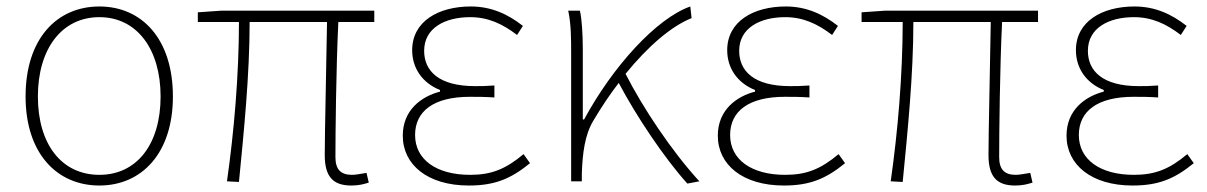

<svg xmlns="http://www.w3.org/2000/svg" viewBox="-20 -560 3729 593"><path d="M287 13C417 13 514 -86 514 -262C514 -441 417 -540 287 -540C156 -540 59 -441 59 -262C59 -86 156 13 287 13ZM287 -20C170 -20 97 -115 97 -262C97 -408 170 -507 287 -507C403 -507 476 -408 476 -262C476 -115 403 -20 287 -20Z M1065 13C1088 13 1103 9 1119 4L1112 -26C1089 -22 1076 -20 1067 -20C1032 -20 1016 -37 1016 -75C1016 -146 1018 -351 1025 -492H1136V-527H663L591 -522V-492H718C718 -330 703 -154 681 0L718 2C733 -152 751 -327 751 -492H990C988 -355 983 -153 983 -81C983 -14 1009 13 1065 13Z M1428 13C1507 13 1557 -7 1617 -56L1597 -84C1541 -37 1497 -20 1432 -20C1328 -20 1262 -67 1262 -143C1262 -217 1320 -261 1431 -261C1456 -261 1476 -261 1507 -259V-296C1480 -294 1467 -294 1447 -294C1335 -294 1290 -341 1290 -403C1290 -474 1355 -507 1432 -507C1487 -507 1531 -487 1577 -452L1595 -480C1549 -516 1498 -540 1434 -540C1334 -540 1253 -494 1253 -405C1253 -350 1284 -304 1339 -282V-277C1281 -262 1224 -220 1224 -141C1224 -51 1301 13 1428 13Z M2140 0C2053 -95 1965 -228 1912 -332C1983 -419 2055 -480 2116 -504L2112 -540C2007 -503 1872 -354 1784 -191H1780V-409C1780 -453 1777 -503 1771 -527H1735C1744 -486 1744 -438 1744 -396V0H1777V-24C1779 -85 1786 -144 1813 -188C1838 -230 1864 -269 1891 -304C1944 -203 2033 -70 2103 7Z M2401 13C2480 13 2530 -7 2590 -56L2570 -84C2514 -37 2470 -20 2405 -20C2301 -20 2235 -67 2235 -143C2235 -217 2293 -261 2404 -261C2429 -261 2449 -261 2480 -259V-296C2453 -294 2440 -294 2420 -294C2308 -294 2263 -341 2263 -403C2263 -474 2328 -507 2405 -507C2460 -507 2504 -487 2550 -452L2568 -480C2522 -516 2471 -540 2407 -540C2307 -540 2226 -494 2226 -405C2226 -350 2257 -304 2312 -282V-277C2254 -262 2197 -220 2197 -141C2197 -51 2274 13 2401 13Z M3115 13C3138 13 3153 9 3169 4L3162 -26C3139 -22 3126 -20 3117 -20C3082 -20 3066 -37 3066 -75C3066 -146 3068 -351 3075 -492H3186V-527H2713L2641 -522V-492H2768C2768 -330 2753 -154 2731 0L2768 2C2783 -152 2801 -327 2801 -492H3040C3038 -355 3033 -153 3033 -81C3033 -14 3059 13 3115 13Z M3478 13C3557 13 3607 -7 3667 -56L3647 -84C3591 -37 3547 -20 3482 -20C3378 -20 3312 -67 3312 -143C3312 -217 3370 -261 3481 -261C3506 -261 3526 -261 3557 -259V-296C3530 -294 3517 -294 3497 -294C3385 -294 3340 -341 3340 -403C3340 -474 3405 -507 3482 -507C3537 -507 3581 -487 3627 -452L3645 -480C3599 -516 3548 -540 3484 -540C3384 -540 3303 -494 3303 -405C3303 -350 3334 -304 3389 -282V-277C3331 -262 3274 -220 3274 -141C3274 -51 3351 13 3478 13Z"/></svg>

Font: Genne Gothic ExtraLight
Style: Regular
Weight: 250
Designer: Ryoko NISHIZUKA (kana & ideographs); Paul D. Hunt (Latin, Greek & Cyrillic); Wenlong ZHANG (bopomofo); Sandoll Communica
Foundry: Adobe Systems Incorporated
Version: Version 1.004;PS 1.004;hotconv 16.6.51;makeotf.lib2.5.65220